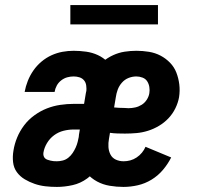

<svg xmlns="http://www.w3.org/2000/svg" viewBox="-20 -728 790 756"><path d="M204 8Q181 8 159 5.5Q137 3 116.5 -4Q96 -11 77.5 -22Q59 -33 46.5 -50Q34 -67 31.5 -89.5Q29 -112 33 -135Q37 -161 47.5 -186.5Q58 -212 75 -234.5Q92 -257 115.5 -274Q139 -291 164.5 -301Q190 -311 217 -315Q244 -319 270 -319H312L320 -368Q321 -379 319.5 -391Q318 -403 311 -411.5Q304 -420 293 -423.5Q282 -427 270 -427Q257 -427 244.5 -423.5Q232 -420 221 -411.5Q210 -403 203.5 -391Q197 -379 195 -366H77Q81 -388 89.5 -409.5Q98 -431 111.5 -450.5Q125 -470 143.5 -485.5Q162 -501 183 -510.5Q204 -520 226 -524Q248 -528 270 -528Q295 -528 319.5 -524.5Q344 -521 365.5 -511Q387 -501 403.5 -484.5Q420 -468 429.5 -446.5Q439 -425 440 -400.5Q441 -376 437 -351L400 -130H397Q387 -100 368.5 -72.5Q350 -45 323.5 -25.5Q297 -6 265.5 1Q234 8 204 8ZM204 -93Q215 -93 227 -96Q239 -99 249 -107Q259 -115 266 -125.5Q273 -136 278 -147Q283 -158 286 -170Q289 -182 291 -193L295 -218H269Q250 -218 230 -213Q210 -208 193 -195.5Q176 -183 165 -164.5Q154 -146 151 -127Q150 -121 151.5 -115Q153 -109 157 -105Q161 -101 167 -99Q173 -97 179 -95.5Q185 -94 191 -93.5Q197 -93 204 -93ZM466 8Q439 8 412 3.5Q385 -1 362 -13.5Q339 -26 322 -45.5Q305 -65 296.5 -90Q288 -115 287.5 -142.5Q287 -170 291 -198L318 -361Q322 -384 330 -406.5Q338 -429 351.5 -449Q365 -469 384.5 -485Q404 -501 426 -511Q448 -521 471 -524.5Q494 -528 517 -528Q542 -528 566.5 -524Q591 -520 612 -509Q633 -498 649.5 -481Q666 -464 674.5 -442Q683 -420 686 -395.5Q689 -371 685 -345Q681 -323 670.5 -301.5Q660 -280 643.5 -262.5Q627 -245 606 -232.5Q585 -220 562.5 -213Q540 -206 517.5 -204Q495 -202 472 -202Q457 -202 442 -202.5Q427 -203 413 -205L409 -181Q406 -165 407 -149Q408 -133 415 -119.5Q422 -106 436 -99.5Q450 -93 467 -93Q480 -93 493 -96.5Q506 -100 518 -108Q530 -116 539 -127Q548 -138 553 -150L654 -108Q641 -82 621.5 -59Q602 -36 576.5 -20.5Q551 -5 522.5 1.5Q494 8 466 8ZM486 -302Q499 -302 512.5 -305Q526 -308 538 -315.5Q550 -323 558 -335.5Q566 -348 568 -361Q570 -373 568 -385.5Q566 -398 559.5 -408Q553 -418 541 -422.5Q529 -427 517 -427Q501 -427 486 -421Q471 -415 460 -402.5Q449 -390 443.5 -375Q438 -360 436 -345L429 -305Q438 -304 448 -303.5Q458 -303 467 -303H468Q473 -303 477 -302.5Q481 -302 486 -302ZM602 -632H257V-708H602Z"/></svg>

Font: Iosevka Etoile
Style: Bold Italic
Weight: 700
Italic angle: -9°
Designer: Belleve Invis
Foundry: Belleve Invis
Version: Version 28.1.0; ttfautohint (v1.8.4)